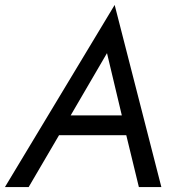

<svg xmlns="http://www.w3.org/2000/svg" viewBox="-45 -757 705 777"><path d="M517 0 466 -210H194L71 0H-25L419 -737L608 0ZM388 -542 241 -290H448Z"/></svg>

Font: Von Book
Style: Italic
Weight: 400
Version: Version 4.000; ttfautohint (v1.8.4.7-5d5b)